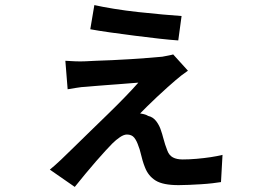

<svg xmlns="http://www.w3.org/2000/svg" viewBox="-20 -669 1040 755"><path d="M351 -649Q382 -642 428 -634.5Q474 -627 524.5 -621.5Q575 -616 620 -612Q665 -608 694 -606L681 -510Q651 -512 606 -517Q561 -522 510.5 -528.5Q460 -535 413.5 -541.5Q367 -548 335 -554ZM719 -391Q707 -383 693.5 -372.5Q680 -362 671 -354Q659 -344 639 -326Q619 -308 597.5 -288Q576 -268 558 -250Q540 -232 531 -223Q537 -222 546 -220Q555 -218 563 -213Q582 -209 595 -191.5Q608 -174 614 -153Q618 -142 621.5 -128Q625 -114 629.5 -100.5Q634 -87 638 -77Q645 -58 660 -50Q675 -42 698 -42Q724 -42 753 -44.5Q782 -47 808.5 -51Q835 -55 855 -60L849 47Q837 49 816 51.5Q795 54 770.5 55.5Q746 57 722.5 58Q699 59 682 59Q621 59 592 41Q563 23 550 -11Q545 -23 540.5 -38.5Q536 -54 532.5 -69Q529 -84 525 -93Q518 -115 508 -127.5Q498 -140 479 -140Q467 -140 451.5 -129.5Q436 -119 422 -105Q412 -95 395 -76.5Q378 -58 357.5 -34.5Q337 -11 315.5 15Q294 41 274 66L176 -2Q187 -11 196 -19Q205 -27 220 -41Q240 -60 269.5 -89Q299 -118 333.5 -151.5Q368 -185 404 -220Q440 -255 471 -287Q502 -319 524 -344Q512 -343 491.5 -341.5Q471 -340 447.5 -338Q424 -336 400.5 -334.5Q377 -333 356 -331Q335 -329 321 -328Q299 -327 279.5 -323.5Q260 -320 246 -318L237 -430Q252 -429 274 -428Q296 -427 316 -428Q329 -429 357 -430Q385 -431 421.5 -432.5Q458 -434 495.5 -436.5Q533 -439 565.5 -441.5Q598 -444 618 -446Q628 -448 641.5 -450.5Q655 -453 661 -455Z"/></svg>

Font: Noto Sans HK SemiBold
Style: Regular
Weight: 600
Version: Version 2.004-H2;hotconv 1.0.118;makeotfexe 2.5.65603